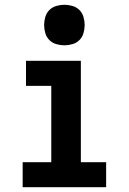

<svg xmlns="http://www.w3.org/2000/svg" viewBox="-20 -785 540 805"><path d="M75 0V-105H195V-425H89V-530H319V-105H425V0ZM250 -595Q233 -595 216 -600Q199 -605 187 -617Q175 -629 170 -646Q165 -663 165 -680Q165 -697 170 -714Q175 -731 187 -743Q199 -755 216 -760Q233 -765 250 -765Q267 -765 284 -760Q301 -755 313 -743Q325 -731 330 -714Q335 -697 335 -680Q335 -663 330 -646Q325 -629 313 -617Q301 -605 284 -600Q267 -595 250 -595Z"/></svg>

Font: Iosevka Slab Extrabold
Style: Regular
Weight: 800
Monospace: yes
Designer: Belleve Invis
Foundry: Belleve Invis
Version: Version 11.1.1; ttfautohint (v1.8.3)